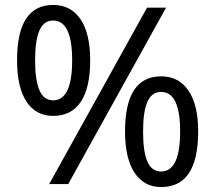

<svg xmlns="http://www.w3.org/2000/svg" viewBox="-20 -796 871 777"><path d="M195 -327Q125 -327 87 -385Q49 -443 49 -552Q49 -776 195 -776Q267 -776 306 -718Q345 -660 345 -552Q345 -441 307 -384Q269 -327 195 -327ZM179 -51 575 -765H652L256 -51ZM195 -390Q272 -390 272 -552Q272 -713 195 -713Q157 -713 139.5 -672.5Q122 -632 122 -552Q122 -472 139.5 -431Q157 -390 195 -390ZM632 -39Q563 -39 524.5 -97Q486 -155 486 -264Q486 -487 632 -487Q704 -487 743 -429Q782 -371 782 -264Q782 -39 632 -39ZM632 -102Q709 -102 709 -264Q709 -424 632 -424Q594 -424 576.5 -384Q559 -344 559 -264Q559 -182 576.5 -142Q594 -102 632 -102Z"/></svg>

Font: Noto Sans Tamil UI
Style: Regular
Weight: 400
Designer: Jelle Bosma - Monotype Design Team
Foundry: Monotype Imaging Inc.
Version: Version 2.004; ttfautohint (v1.8.4.7-5d5b)